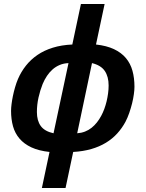

<svg xmlns="http://www.w3.org/2000/svg" viewBox="-20 -747 726 958"><path d="M189 190.9 227.1 11.2Q173.3 5.4 136.7 -11.7Q100.1 -28.8 77.4 -55.4Q54.7 -82 44.9 -116.9Q35.2 -151.9 35.2 -193.8Q35.2 -208 37.6 -227.3Q40 -246.6 44.4 -268.1Q48.8 -289.6 55.2 -311.5Q61.5 -333.5 69.8 -353Q85.4 -389.2 109.6 -419.7Q133.8 -450.2 167 -472.9Q200.2 -495.6 243.4 -509Q286.6 -522.5 340.8 -524.9L383.8 -727.1H502L459 -524.9Q512.2 -519 548.8 -501.7Q585.4 -484.4 608.2 -457.3Q630.9 -430.2 640.9 -394Q650.9 -357.9 650.9 -314Q650.9 -298.3 647.9 -276.9Q645 -255.4 639.2 -231.7Q633.3 -208 625 -183.8Q616.7 -159.7 606 -139.2Q588.9 -107.4 564.7 -80.8Q540.5 -54.2 508.3 -34.7Q476.1 -15.1 435.5 -3.4Q395 8.3 345.2 11.2L307.1 190.9ZM321.8 -432.1Q297.9 -431.2 278.1 -422.9Q258.3 -414.6 242.7 -400.9Q227.1 -387.2 214.6 -368.7Q202.1 -350.1 192.9 -328.1Q180.2 -296.4 172.1 -260.3Q164.1 -224.1 164.1 -188Q164.1 -145 183.3 -118.4Q202.6 -91.8 247.1 -82ZM365.2 -82Q386.2 -83.5 404.3 -90.6Q422.4 -97.7 437 -109.4Q451.7 -121.1 463.6 -136.2Q475.6 -151.4 484.9 -168.9Q493.7 -185.1 500.5 -203.6Q507.3 -222.2 512 -241.7Q516.6 -261.2 519.3 -281.2Q522 -301.3 522 -320.8Q522 -364.7 502.7 -393.1Q483.4 -421.4 439 -432.1Z"/></svg>

Font: Lorenzo Sans
Style: Bold Italic
Weight: 700
Italic angle: -12°
Foundry: Intel Corporation
Version: Version 1.00; ttfautohint (v1.5)